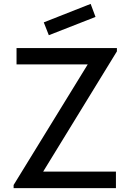

<svg xmlns="http://www.w3.org/2000/svg" viewBox="-20 -967 671 987"><path d="M231 -786 205 -852 446 -947 471 -880ZM50 0V-16L431 -636H65V-720H581V-703L202 -85H576V0Z"/></svg>

Font: Manrope Medium
Style: Medium
Weight: 500
Designer: Mikhail Sharanda
Foundry: Mikhail Sharanda
Version: Version 4.000;hotconv 1.0.109;makeotfexe 2.5.65596